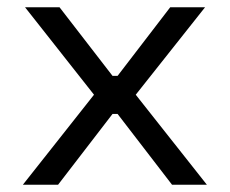

<svg xmlns="http://www.w3.org/2000/svg" viewBox="-20 -509 633 529"><path d="M43 0 239 -248 49 -489H144L290 -300H304L449 -489H545L354 -248L550 0H454L304 -195H290L140 0Z"/></svg>

Font: Space Grotesk
Style: Regular
Weight: 400
Designer: Florian Karsten
Foundry: Florian Karsten
Version: Version 2.000